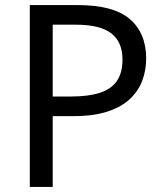

<svg xmlns="http://www.w3.org/2000/svg" viewBox="-20 -734 645 754"><path d="M286 -714Q426 -714 490 -659Q554 -604 554 -504Q554 -460 539.5 -419.5Q525 -379 492 -347Q459 -315 404 -296.5Q349 -278 269 -278H187V0H97V-714ZM278 -637H187V-355H259Q327 -355 372 -369.5Q417 -384 439 -416Q461 -448 461 -500Q461 -569 417 -603Q373 -637 278 -637Z"/></svg>

Font: lkannada85
Style: Book
Weight: 400
Designer: Jelle Bosma - Monotype Design Team
Foundry: Monotype Imaging Inc.
Version: Version 2.003